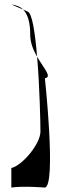

<svg xmlns="http://www.w3.org/2000/svg" viewBox="-20 -732 283 864"><path d="M31 24V112C84 104 182 112 182 112C234 104 182 -380 182 -380C216 -385 178 -423 147 -477C159 -337 162 -172 162 -140C162 -84 79 14 31 24ZM31 -712 84 -689C70 -703 52 -709 31 -712ZM84 -689C104 -669 116 -634 116 -575C116 -540 130 -506 147 -477C138 -583 125 -674 104 -680Z"/></svg>

Font: Crazy Punk
Style: Regular
Weight: 400
Version: Version 1